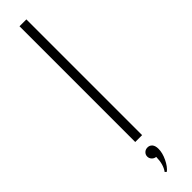

<svg xmlns="http://www.w3.org/2000/svg" viewBox="-345 -746 917 917"><g transform="rotate(-45 114.0 -287.5)"><path d="M137.2 0H90.8V-781.7H137.2ZM111.3 121.1Q99.1 120.1 90.6 111.1Q82 102.1 82 89.8Q82 77.1 91.1 68.4Q100.1 59.6 113.8 59.6Q128.4 59.6 137.5 70.3Q146.5 81.1 146.5 101.6Q146.5 129.4 131.3 160.9Q116.2 192.4 96.7 207.5L88.9 200.7Q110.8 170.9 111.3 121.1Z"/></g></svg>

Font: Spartan MB Light
Style: Regular
Weight: 300
Designer: Matt Bailey, Mirko Velimirovic
Foundry: Matt Bailey
Version: Version 1.005